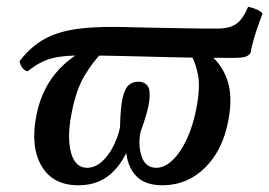

<svg xmlns="http://www.w3.org/2000/svg" viewBox="-20 -543 801 571"><path d="M213 8Q137 8 103.5 -49.5Q70 -107 88 -199Q101 -265 136 -313Q171 -361 229 -393L282 -385Q257 -360 232 -319Q207 -278 193 -207Q183 -157 186 -120Q189 -83 202.5 -63.5Q216 -44 239 -44Q262 -44 282 -61.5Q302 -79 316.5 -107Q331 -135 337 -165Q338 -222 344.5 -251Q351 -280 363 -290Q375 -300 391 -300Q410 -300 419 -287.5Q428 -275 424 -243Q420 -211 398 -151Q390 -110 401.5 -77Q413 -44 445 -44Q469 -44 492.5 -66Q516 -88 535 -128Q554 -168 564 -221Q576 -283 569 -319.5Q562 -356 548 -380L593 -389Q638 -357 655.5 -306.5Q673 -256 659 -185Q643 -97 590 -44.5Q537 8 463 8Q411 8 385 -19.5Q359 -47 354.5 -95.5Q350 -144 362 -207L390 -199Q378 -136 356 -89.5Q334 -43 299 -17.5Q264 8 213 8ZM62 -331Q52 -333 46 -342Q40 -351 38 -361Q62 -392 89 -412Q116 -432 148.5 -443Q181 -454 221.5 -458.5Q262 -463 314 -463Q340 -463 371 -462Q402 -461 440 -460.5Q478 -460 524 -459Q570 -458 626 -458Q652 -458 668.5 -464.5Q685 -471 696.5 -485Q708 -499 718 -523Q731 -520 742 -515.5Q753 -511 761 -503Q751 -478 740.5 -445.5Q730 -413 725 -385Q719 -377 709 -374Q699 -371 682 -371Q665 -371 637 -371Q559 -371 483.5 -373Q408 -375 341.5 -376.5Q275 -378 223 -378Q183 -378 156 -374Q129 -370 107.5 -360Q86 -350 62 -331Z"/></svg>

Font: Vollkorn
Style: Italic
Weight: 400
Italic angle: -11°
Designer: Friedrich Althausen
Foundry: Friedrich Althausen
Version: Version 5.001